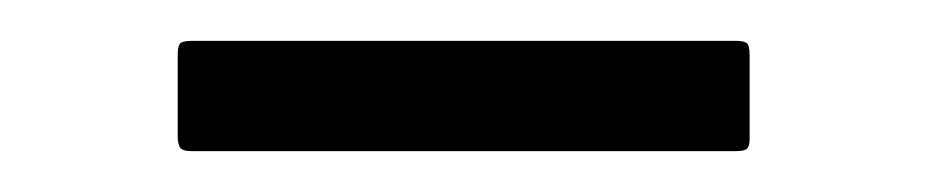

<svg xmlns="http://www.w3.org/2000/svg" viewBox="-20 -325 453 94"><path d="M74 -251Q69 -251 68 -253Q67 -255 67 -258V-298Q67 -302 68 -303.5Q69 -305 74 -305H340Q344 -305 345.5 -304Q347 -303 347 -298V-257Q347 -254 346 -252.5Q345 -251 340 -251Z"/></svg>

Font: Glory Thin
Style: Regular
Weight: 400
Version: Version 1.011